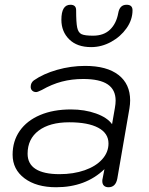

<svg xmlns="http://www.w3.org/2000/svg" viewBox="-20 -777 626 807"><path d="M33 -127Q33 -184 63 -227Q93 -270 148.5 -293.5Q204 -317 278 -317Q336 -317 383.5 -300Q431 -283 451 -255L463 -324Q466 -341 466 -354Q466 -400 432.5 -422.5Q399 -445 330 -445Q282 -445 240 -434Q198 -423 156 -399Q138 -390 132 -390Q122 -390 115.5 -396Q109 -402 109 -412Q109 -429 122 -439Q162 -467 220 -483.5Q278 -500 338 -500Q429 -500 478 -462Q527 -424 527 -355Q527 -339 524 -321L473 -26Q466 10 436 10Q424 10 417 3.5Q410 -3 410 -16Q410 -22 411 -25L419 -66Q340 10 216 10Q133 10 83 -27.5Q33 -65 33 -127ZM436 -174Q436 -217 393 -240Q350 -263 271 -263Q189 -263 142.5 -228Q96 -193 96 -131Q96 -88 130 -66.5Q164 -45 230 -45Q289 -45 336 -61.5Q383 -78 409.5 -107.5Q436 -137 436 -174ZM238 -694Q238 -757 276 -757Q300 -757 300 -734Q300 -682 304.5 -661Q309 -640 322.5 -633.5Q336 -627 371 -627Q416 -627 442.5 -652.5Q469 -678 477 -722Q483 -757 512 -757Q537 -757 537 -734Q537 -694 512 -658.5Q487 -623 447 -601Q407 -579 363 -579Q304 -579 271 -611.5Q238 -644 238 -694Z"/></svg>

Font: Kodchasan Light
Style: Italic
Weight: 300
Italic angle: -10°
Version: Version 1.000; ttfautohint (v1.6)